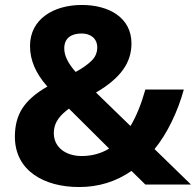

<svg xmlns="http://www.w3.org/2000/svg" viewBox="-20 -744 790 774"><path d="M721 -383H566C549 -323 529 -274 506 -236L367 -371C417 -400 453 -431 476 -463C499 -495 510 -530 510 -569C510 -673 419 -724 310 -724C196 -724 101 -667 101 -559C101 -529 107 -502 118 -476C129 -450 146 -423 171 -395C123 -368 90 -338 70 -307C50 -276 40 -238 40 -193C40 -57 156 10 299 10C378 10 448 -12 510 -55L566 0H750L603 -143C654 -205 697 -295 721 -383ZM258 -306 420 -145C387 -125 350 -115 309 -115C248 -115 197 -148 197 -207C197 -255 227 -283 258 -306ZM309 -609C345 -609 372 -589 372 -553C372 -533 365 -515 350 -500C335 -485 313 -469 285 -454C254 -489 239 -520 239 -549C239 -590 267 -609 309 -609Z"/></svg>

Font: Passageway
Style: Regular
Weight: 700
Foundry: Ascender Corporation
Version: Version 1.11